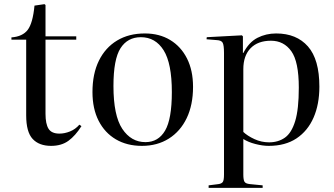

<svg xmlns="http://www.w3.org/2000/svg" viewBox="-20 -688 1609 924"><path d="M226 14Q168 14 137 -19.5Q106 -53 106 -133V-497H35V-508Q89 -512 113.5 -544.5Q138 -577 146 -661L194 -668L199 -664V-513H347V-497H199V-140Q199 -92 213.5 -68.5Q228 -45 266 -45Q291 -45 317 -55.5Q343 -66 362 -88L372 -81Q343 -35 309.5 -10.5Q276 14 226 14Z M663 14Q591 14 537.5 -17.5Q484 -49 454.5 -107Q425 -165 425 -245Q425 -333 456 -396Q487 -459 543.5 -493Q600 -527 677 -527Q747 -527 799 -495.5Q851 -464 880 -406.5Q909 -349 909 -270Q909 -183 878.5 -119.5Q848 -56 792.5 -21Q737 14 663 14ZM680 -4Q742 -4 774.5 -59.5Q807 -115 807 -245Q807 -383 767.5 -446Q728 -509 658 -509Q594 -509 560 -456Q526 -403 526 -274Q526 -132 568.5 -68Q611 -4 680 -4Z M984 216V204L1031 198Q1046 196 1052 188Q1058 180 1058 152V-433Q1058 -471 1051.5 -482.5Q1045 -494 1023 -495L974 -499L975 -509L1144 -518L1149 -513V-433H1151Q1178 -485 1219 -506Q1260 -527 1309 -527Q1407 -527 1462 -464.5Q1517 -402 1517 -271Q1517 -186 1489 -122Q1461 -58 1407 -22Q1353 14 1273 14Q1244 14 1209 5Q1174 -4 1151 -19V152Q1151 177 1156.5 186.5Q1162 196 1183 198L1244 204V216ZM1275 -3Q1319 -3 1351 -25.5Q1383 -48 1400.5 -105Q1418 -162 1418 -266Q1418 -391 1382 -441.5Q1346 -492 1284 -492Q1221 -492 1186 -456Q1151 -420 1151 -355V-53Q1171 -34 1204.5 -18.5Q1238 -3 1275 -3Z"/></svg>

Font: Literata 72pt
Style: Regular
Weight: 400
Designer: Latin by Veronika Burian and Jose Scaglione. Greek by Irene Vlachou. Cyrillic by Vera Evstafieva.
Foundry: TypeTogether
Version: Version 3.002